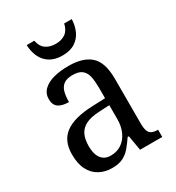

<svg xmlns="http://www.w3.org/2000/svg" viewBox="-180 -850 884 967"><g transform="rotate(-30 261.5 -366.0)"><path d="M188 10Q148 10 115.5 -7.5Q83 -25 64.5 -60.5Q46 -96 46 -150Q46 -230 98 -268Q150 -306 256 -310L332 -313V-373Q332 -410 326.5 -437.5Q321 -465 303 -480.5Q285 -496 248 -496Q214 -496 196 -482.5Q178 -469 171.5 -444.5Q165 -420 165 -387Q125 -387 104.5 -402Q84 -417 84 -450Q84 -483 106.5 -504.5Q129 -526 167 -536Q205 -546 253 -546Q338 -546 381 -507Q424 -468 424 -373V-114Q424 -86 429.5 -70.5Q435 -55 448 -48.5Q461 -42 481 -42H484V0H355L340 -87H333Q314 -59 295.5 -37Q277 -15 252 -2.5Q227 10 188 10ZM213 -48Q250 -48 276.5 -66Q303 -84 318 -116.5Q333 -149 333 -191V-272L275 -269Q224 -267 194.5 -252Q165 -237 152.5 -210.5Q140 -184 140 -145Q140 -114 148 -92.5Q156 -71 172.5 -59.5Q189 -48 213 -48ZM255 -606Q211 -606 182 -624.5Q153 -643 139 -674Q125 -705 124 -742H168Q175 -706 198 -690Q221 -674 255 -674Q289 -674 311.5 -690Q334 -706 342 -742H386Q385 -705 371 -674Q357 -643 328.5 -624.5Q300 -606 255 -606Z"/></g></svg>

Font: Noto Serif Khmer SemiCondensed
Style: Regular
Weight: 400
Width: 4
Designer: Danh Hong and the Monotype Design Team
Foundry: Monotype Imaging Inc.
Version: Version 2.004